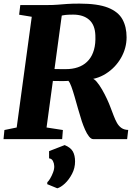

<svg xmlns="http://www.w3.org/2000/svg" viewBox="-22 -771 755 1064"><path d="M-2.5 0 2.5 -50.5 70.5 -64.5 154 -678 84 -689.5 90.5 -743H241Q273.5 -743 297.5 -745Q321.5 -747 349 -749Q376.5 -751 418.5 -751Q519 -751 575.8 -728.8Q632.5 -706.5 656 -664.8Q679.5 -623 679.5 -564.5Q679.5 -504.5 648.8 -450.5Q618 -396.5 565 -362.8Q512 -329 444 -328.5L484.5 -336Q498 -336.5 513.2 -318.8Q528.5 -301 543.8 -274.5Q559 -248 571 -222Q583 -196 589 -179.5Q599 -154 607.5 -131Q616 -108 626.2 -90Q636.5 -72 651.2 -61.8Q666 -51.5 688.5 -51L682.5 0H495Q483 0 471.2 -14.8Q459.5 -29.5 449.5 -52.2Q439.5 -75 431.5 -98.5Q420.5 -132.5 410.5 -168.2Q400.5 -204 391.2 -236Q382 -268 373.5 -291.2Q365 -314.5 357 -323Q354 -322.5 342.8 -322Q331.5 -321.5 316.2 -321.8Q301 -322 286.2 -322.2Q271.5 -322.5 261 -322.5L268 -389Q276.5 -388.5 290 -388.2Q303.5 -388 318.2 -388Q333 -388 344.8 -388Q356.5 -388 360.5 -388.5Q395.5 -391 423.2 -403.5Q451 -416 470.2 -439Q489.5 -462 499 -495.8Q508.5 -529.5 506.5 -575Q504.5 -633 472 -661.5Q439.5 -690 383 -690Q373.5 -690 358.2 -689.5Q343 -689 326.2 -686Q309.5 -683 296 -676L324.5 -716L236 -64.5L326.5 -50.5L322.5 0ZM239.5 249.5 240.5 238.5Q246.5 234 255.8 218.8Q265 203.5 272.2 184.2Q279.5 165 278.5 149Q278 134 271.2 121Q264.5 108 250 106.5V66.5L336.5 33Q369.5 46.5 381.8 68.5Q394 90.5 394 124Q394 160.5 377.2 192.5Q360.5 224.5 337.8 245.8Q315 267 295.5 272.5Z"/></svg>

Font: Merriweather 20pt Black
Style: Italic
Weight: 900
Italic angle: -7.8°
Version: Version 2.101